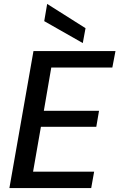

<svg xmlns="http://www.w3.org/2000/svg" viewBox="-20 -961 610 981"><path d="M28 0 151 -700H570L554 -616H242L204 -395H486L472 -313H189L149 -84H461L446 0ZM403 -741 206 -853 221 -941 417 -817Z"/></svg>

Font: Ultramarine Medium
Style: Italic
Weight: 500
Italic angle: -10°
Designer: Colophon Foundry, Jonny Pinhorn
Foundry: Colophon Foundry
Version: Version 1.200; ttfautohint (v1.8.3)